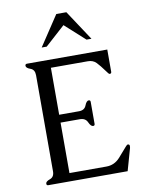

<svg xmlns="http://www.w3.org/2000/svg" viewBox="-99 -998 809 1067"><g transform="rotate(-10 305.5 -464.5)"><path d="M212.9 -45.9H421.4Q466.8 -45.9 498.3 -80.8Q529.8 -115.7 545.9 -135.3Q554.7 -146 559.6 -146Q569.8 -146 569.8 -135.7Q569.8 -129.4 568.8 -125.5L533.2 0H84.5Q75.7 0 75.7 -10.3Q75.7 -22.5 100.1 -31Q124.5 -39.6 124.5 -71.3V-613.8Q124.5 -645.5 100.1 -654.1Q75.7 -662.6 75.7 -675.3Q75.7 -685.5 85.9 -685.5H539.1V-560.1Q539.1 -549.8 528.8 -549.8Q523.9 -549.8 510.7 -569.3Q486.3 -603 468.5 -621.6Q450.7 -640.1 421.4 -640.1H212.9V-375H324.7Q356 -375 365.7 -400.1Q375.5 -425.3 388.2 -425.3Q397.9 -425.3 397.9 -415V-291Q397.9 -280.8 388.2 -280.8Q375.5 -280.8 364.3 -305.7Q353 -330.6 321.8 -330.6H212.9ZM182.1 -759.8 294.4 -929.2H351.1L462.9 -759.8H435.1L322.8 -861.3L210.4 -759.8Z"/></g></svg>

Font: Caudex
Style: Regular
Weight: 400
Version: Version 1.01